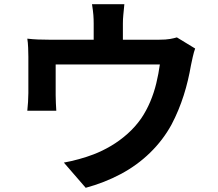

<svg xmlns="http://www.w3.org/2000/svg" viewBox="-20 -837 1040 914"><path d="M572 -817Q569 -785 567 -765.5Q565 -746 565 -725Q565 -712 565 -685Q565 -658 565 -629Q565 -600 565 -581H426Q426 -602 426 -631Q426 -660 426 -686Q426 -712 426 -725Q426 -746 424.5 -765.5Q423 -785 418 -817ZM909 -606Q903 -590 897.5 -565.5Q892 -541 889 -526Q883 -491 874.5 -455Q866 -419 854.5 -383Q843 -347 828.5 -312Q814 -277 796 -243Q756 -170 694.5 -110Q633 -50 555 -8.5Q477 33 388 57L284 -63Q318 -69 356 -79.5Q394 -90 425 -102Q467 -118 508.5 -142.5Q550 -167 587 -200Q624 -233 652 -273Q677 -310 695 -352.5Q713 -395 724 -440.5Q735 -486 741 -530H245Q245 -517 245 -497.5Q245 -478 245 -455.5Q245 -433 245 -414.5Q245 -396 245 -384Q245 -367 246 -346Q247 -325 248 -310H110Q112 -329 113.5 -351.5Q115 -374 115 -394Q115 -406 115 -429Q115 -452 115 -478.5Q115 -505 115 -529Q115 -553 115 -567Q115 -584 114 -609.5Q113 -635 110 -653Q136 -650 160 -649Q184 -648 212 -648H739Q770 -648 789.5 -651.5Q809 -655 822 -659Z"/></svg>

Font: Noto Sans KR
Style: Bold
Weight: 700
Designer: Ryoko NISHIZUKA  (kana, bopomofo & ideographs); Paul D. Hunt (Latin, Greek & Cyrillic); Sandoll Communications , Soo-you
Foundry: Adobe
Version: Version 2.004-H2;hotconv 1.0.118;makeotfexe 2.5.65603